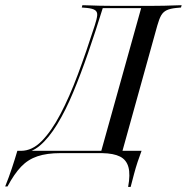

<svg xmlns="http://www.w3.org/2000/svg" viewBox="-103 -591 718 738"><path d="M-24.2 -2.4 -21.8 -11.3Q20.2 -11.3 57.3 -48.8Q94.4 -86.3 129 -152Q163.7 -217.7 196.4 -305.2Q229 -392.7 261.3 -493.5Q269.4 -518.5 270.6 -531.9Q271.8 -545.2 262.9 -551.6Q254 -558.1 231.5 -560.5L211.3 -562.1L213.7 -571Q225.8 -571 242.7 -570.2Q259.7 -569.4 281.5 -569Q303.2 -568.5 327.4 -568.5H325.8H482.3H483.1Q507.3 -568.5 528.2 -569Q549.2 -569.4 566.5 -570.2Q583.9 -571 595.2 -571L592.7 -562.1L575 -560.5Q550.8 -558.1 537.5 -551.6Q524.2 -545.2 516.5 -531.9Q508.9 -518.5 501.6 -492.7L365.3 -2.4H283.9L439.5 -559.7H291.9Q264.5 -471 235.9 -388.3Q207.3 -305.6 178.2 -235.9Q149.2 -166.1 116.9 -113.3Q84.7 -60.5 50.4 -31.5Q16.1 -2.4 -24.2 -2.4ZM-83.1 125.8Q-68.5 89.5 -57.3 55.6Q-46 21.8 -36.3 -11.3H345.2L342.7 -2.4H129Q77.4 -2.4 41.1 9.7Q4.8 21.8 -21.8 49.6Q-48.4 77.4 -74.2 125.8ZM230.6 -2.4 246.8 -11.3H341.9H441.1Q433.1 9.7 425.8 31.9Q418.5 54 412.1 78.2Q405.6 102.4 399.2 127.4H389.5Q398.4 79.8 390.7 51.6Q383.1 23.4 358.5 10.9Q333.9 -1.6 289.5 -2.4Z"/></svg>

Font: Playfair 144pt SemiCondensed
Style: Italic
Weight: 400
Width: 4
Italic angle: -15.6°
Designer: Claus Eggers Sørensen
Foundry: Claus Eggers Sørensen
Version: Version 2.203